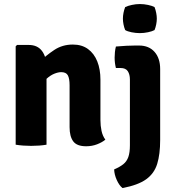

<svg xmlns="http://www.w3.org/2000/svg" viewBox="-20 -734 891 974"><path d="M125.5 -506Q170.5 -506 193.2 -475.2Q216 -444.5 216 -392.5V0Q199.5 3 178.8 4.5Q158 6 138 6Q118.5 6 97.8 4.5Q77 3 59.5 0V-499L66.5 -506ZM489.5 -125Q489.5 -96 495 -70.2Q500.5 -44.5 514.5 -25.5Q497.5 -11.5 472 -1.8Q446.5 8 417 8Q370 8 351.5 -17Q333 -42 333 -89V-301.5Q333 -335.5 324.2 -351.8Q315.5 -368 290.5 -368Q275 -368 254.8 -359.8Q234.5 -351.5 214.2 -332.5Q194 -313.5 178.5 -282V-419Q214 -453 255.2 -480.5Q296.5 -508 349.5 -508Q395.5 -508 426.5 -485.2Q457.5 -462.5 473.5 -422.5Q489.5 -382.5 489.5 -330ZM792.5 -24Q792.5 48.5 777.5 97.2Q762.5 146 721.5 175.5Q680.5 205 601.5 220Q585 207 572.5 179.5Q560 152 559 125.5Q588 113 605.5 99Q623 85 631 62.5Q639 40 639 3V-331Q639 -356 628.5 -372.5Q618 -389 591.5 -389H568Q561.5 -414.5 561.5 -442Q561.5 -455 563 -469.8Q564.5 -484.5 568 -498Q594.5 -500.5 621.2 -501.8Q648 -503 664 -503H685.5Q735.5 -503 764 -470.8Q792.5 -438.5 792.5 -383.5ZM603.5 -639.5Q603.5 -653.5 606.5 -668.8Q609.5 -684 615 -698Q628 -704.5 648.8 -709Q669.5 -713.5 689.5 -713.5Q710 -713.5 731.2 -709Q752.5 -704.5 764 -698Q769.5 -684 772.5 -668.2Q775.5 -652.5 775.5 -639.5Q775.5 -626 772.5 -610.5Q769.5 -595 764 -581.5Q752.5 -575 731.2 -570.5Q710 -566 689.5 -566Q669.5 -566 648 -570.2Q626.5 -574.5 615 -581.5Q609.5 -595 606.5 -610.5Q603.5 -626 603.5 -639.5Z"/></svg>

Font: Signika
Style: Bold
Weight: 700
Designer: Anna Giedry
Foundry: Anna Giedry
Version: Version 2.001